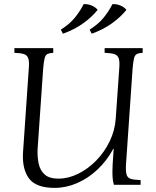

<svg xmlns="http://www.w3.org/2000/svg" viewBox="-20 -899 761 934"><path d="M246 15Q155 15 121 -31Q87 -77 92 -158L120 -565Q123 -600 117.5 -615.5Q112 -631 96 -636Q80 -641 50 -642V-665H239V-642Q220 -641 210.5 -636Q201 -631 197 -615.5Q193 -600 190 -565L163 -175Q161 -137 168 -103.5Q175 -70 197.5 -50Q220 -30 264 -30Q312 -30 360 -53.5Q408 -77 448 -118Q488 -159 513.5 -211.5Q539 -264 543 -322L560 -565Q563 -600 557.5 -615.5Q552 -631 535.5 -636Q519 -641 489 -642V-665H674V-642Q655 -641 645.5 -636Q636 -631 632 -615.5Q628 -600 625 -565L593 -100Q591 -65 596 -49Q601 -33 617.5 -28.5Q634 -24 664 -23V0H534Q529 -16 527.5 -38.5Q526 -61 528 -100L533 -175H531Q500 -117 454 -74Q408 -31 354.5 -8Q301 15 246 15ZM387 -879Q406 -880 425 -872.5Q444 -865 455 -851Q427 -816 384.5 -785.5Q342 -755 286 -735L276 -755Q318 -781 344 -813Q370 -845 387 -879ZM527 -879Q546 -880 565 -872.5Q584 -865 595 -851Q567 -816 524.5 -785.5Q482 -755 426 -735L416 -755Q458 -781 484 -813Q510 -845 527 -879Z"/></svg>

Font: Bona Nova SC
Style: Italic
Weight: 400
Italic angle: -4°
Designer: Mateusz Machalski
Foundry: Capitalics
Version: Version 4.001; ttfautohint (v1.8.4.7-5d5b)